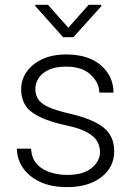

<svg xmlns="http://www.w3.org/2000/svg" viewBox="-20 -763 547 793"><path d="M393.1 -134.8Q393.1 -156.7 382.3 -177.5Q371.6 -198.2 341.1 -215.8Q310.5 -233.4 252 -245.6Q163.6 -264.2 115.5 -296.9Q67.4 -329.6 67.4 -394.5Q67.4 -434.1 90.1 -466.6Q112.8 -499 154.5 -518.6Q196.3 -538.1 253.4 -538.1Q345.2 -538.1 397 -493.2Q448.7 -448.2 448.7 -380.4H390.1Q390.1 -420.9 354.7 -454.3Q319.3 -487.8 253.4 -487.8Q208 -487.8 179.9 -474.1Q151.9 -460.4 138.9 -439.2Q126 -418 126 -396Q126 -373 136.5 -355Q147 -336.9 177.2 -322.3Q207.5 -307.6 266.6 -293.9Q362.8 -272 407.2 -236.6Q451.7 -201.2 451.7 -138.2Q451.7 -72.8 398.7 -31.5Q345.7 9.8 256.8 9.8Q189.9 9.8 143.6 -12.7Q97.2 -35.2 73.5 -71.5Q49.8 -107.9 49.8 -148.9H108.4Q110.8 -107.4 133.8 -83.7Q156.7 -60.1 190.2 -50.3Q223.6 -40.5 256.8 -40.5Q323.7 -40.5 358.4 -69.1Q393.1 -97.7 393.1 -134.8ZM178.2 -743.2 262.2 -648.4 346.2 -743.2H398.4V-737.3L283.2 -609.4H240.7L126 -737.8V-743.2Z"/></svg>

Font: Vazirmatn UI FD ExtraLight
Style: Regular
Weight: 200
Designer: Saber Rastikerdar
Foundry: Saber Rastikerdar
Version: Version 33.003